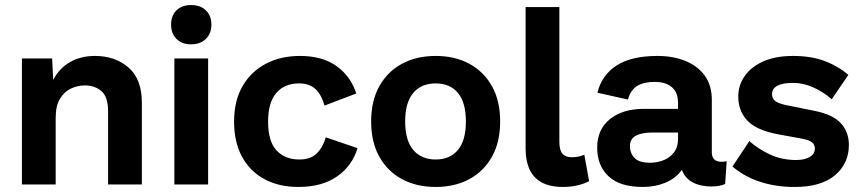

<svg xmlns="http://www.w3.org/2000/svg" viewBox="-20 -732 3409 762"><path d="M67 0V-500H187L191 -415Q216 -462 258.5 -486Q301 -510 357 -510Q437 -510 490 -464Q543 -418 543 -325V0H409V-289Q409 -348 382.5 -370.5Q356 -393 317 -393Q288 -393 261.5 -380.5Q235 -368 218 -340Q201 -312 201 -265V0Z M806 -500V0H672V-500ZM738 -712Q775 -712 797 -691Q819 -670 819 -634Q819 -599 797 -577.5Q775 -556 738 -556Q702 -556 680.5 -577.5Q659 -599 659 -634Q659 -670 680.5 -691Q702 -712 738 -712Z M1170 -510Q1260 -510 1316 -469.5Q1372 -429 1394 -361L1268 -313Q1256 -356 1232 -378.5Q1208 -401 1167 -401Q1109 -401 1076.5 -363Q1044 -325 1044 -249Q1044 -171 1077.5 -135Q1111 -99 1168 -99Q1212 -99 1236.5 -122.5Q1261 -146 1273 -187L1399 -144Q1378 -74 1318 -32Q1258 10 1164 10Q1087 10 1029.5 -21Q972 -52 940.5 -110Q909 -168 909 -250Q909 -332 942.5 -390Q976 -448 1035 -479Q1094 -510 1170 -510Z M1709 -510Q1785 -510 1842.5 -479Q1900 -448 1932.5 -390Q1965 -332 1965 -250Q1965 -168 1932.5 -110Q1900 -52 1842.5 -21Q1785 10 1709 10Q1633 10 1575.5 -21Q1518 -52 1485.5 -110Q1453 -168 1453 -250Q1453 -332 1485.5 -390Q1518 -448 1575.5 -479Q1633 -510 1709 -510ZM1709 -401Q1652 -401 1620 -363Q1588 -325 1588 -250Q1588 -175 1620 -137Q1652 -99 1709 -99Q1766 -99 1797.5 -137Q1829 -175 1829 -250Q1829 -325 1797.5 -363Q1766 -401 1709 -401Z M2200 -704V-169Q2200 -135 2212.5 -121.5Q2225 -108 2249 -108Q2267 -108 2278 -111Q2289 -114 2299 -118L2318 -13Q2297 -2 2270.5 4Q2244 10 2214 10Q2066 10 2066 -143V-704Z M2671 -323Q2671 -365 2646.5 -386Q2622 -407 2578 -407Q2535 -407 2509 -391Q2483 -375 2472 -337L2351 -364Q2368 -434 2427 -472Q2486 -510 2589 -510Q2651 -510 2699.5 -490.5Q2748 -471 2776.5 -432.5Q2805 -394 2805 -336V-128Q2805 -90 2843 -90Q2848 -90 2854 -90.5Q2860 -91 2864 -92L2858 -2Q2838 8 2802 8Q2760 8 2729.5 -8Q2699 -24 2686 -58Q2662 -24 2621 -7Q2580 10 2531 10Q2440 10 2395 -32.5Q2350 -75 2350 -146Q2350 -218 2400.5 -259Q2451 -300 2536 -300H2671ZM2560 -86Q2585 -86 2610.5 -95Q2636 -104 2653.5 -125.5Q2671 -147 2671 -182V-206H2568Q2526 -206 2503 -193Q2480 -180 2480 -153Q2480 -124 2498.5 -105Q2517 -86 2560 -86Z M3133 10Q3059 10 2996.5 -10.5Q2934 -31 2887 -71L2954 -172Q2989 -141 3035.5 -119Q3082 -97 3140 -97Q3173 -97 3193.5 -109Q3214 -121 3214 -143Q3214 -157 3203.5 -166.5Q3193 -176 3161 -182L3068 -199Q2982 -215 2946 -253.5Q2910 -292 2910 -349Q2910 -393 2935 -429.5Q2960 -466 3008.5 -488Q3057 -510 3127 -510Q3198 -510 3251 -490.5Q3304 -471 3347 -435L3281 -338Q3248 -367 3208 -385Q3168 -403 3128 -403Q3044 -403 3044 -358Q3044 -342 3055.5 -332Q3067 -322 3099 -315L3213 -292Q3287 -277 3318 -242Q3349 -207 3349 -157Q3349 -83 3294 -36.5Q3239 10 3133 10Z"/></svg>

Font: Prodigy Sans SemiBold
Style: Regular
Weight: 600
Designer: Wei Huang
Foundry: Wei Huang
Version: Version 1.003; ttfautohint (v1.8.3)